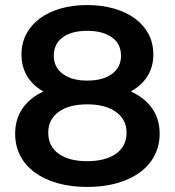

<svg xmlns="http://www.w3.org/2000/svg" viewBox="-20 -730 692 760"><path d="M612 -201Q612 -153 591.5 -114Q571 -75 533.5 -47.5Q496 -20 443 -5Q390 10 325 10Q260 10 207.5 -5Q155 -20 117.5 -47.5Q80 -75 60 -114Q40 -153 40 -201Q40 -258 69 -300.5Q98 -343 152 -368Q110 -391 87.5 -428.5Q65 -466 65 -515Q65 -559 84 -595Q103 -631 137 -656.5Q171 -682 219 -696Q267 -710 325 -710Q383 -710 431.5 -696Q480 -682 514.5 -656.5Q549 -631 568 -595Q587 -559 587 -515Q587 -466 564 -429Q541 -392 498 -368Q553 -343 582.5 -300.5Q612 -258 612 -201ZM193 -509Q193 -464 228.5 -437.5Q264 -411 325 -411Q388 -411 423.5 -437.5Q459 -464 459 -509Q459 -557 422.5 -582.5Q386 -608 325 -608Q264 -608 228.5 -582.5Q193 -557 193 -509ZM481 -205Q481 -257 439 -287Q397 -317 325 -317Q253 -317 212 -287Q171 -257 171 -205Q171 -151 212 -121.5Q253 -92 325 -92Q397 -92 439 -121.5Q481 -151 481 -205Z"/></svg>

Font: CMG Sans SemiBold
Style: Regular
Weight: 600
Designer: Julieta Ulanovsky
Foundry: Julieta Ulanovsky
Version: Version 7.200